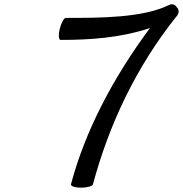

<svg xmlns="http://www.w3.org/2000/svg" viewBox="-20 -854 848 890"><path d="M261 -669C397 -669 537 -678 675 -724C507 -497 376 -252 309 0C307 9 328 16 356 16C384 16 409 9 411 0C484 -272 609 -543 802 -783C811 -795 810 -811 799 -821C792 -833 777 -838 764 -831C643 -771 443 -771 285 -771C276 -771 264 -748 257 -720C250 -692 252 -669 261 -669Z"/></svg>

Font: Nupuram Medium Oblique
Style: Regular
Weight: 500
Designer: Santhosh Thottingal (santhosh.thottingal@gmail.com)
Foundry: SMC
Version: Version 1.000